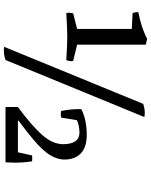

<svg xmlns="http://www.w3.org/2000/svg" viewBox="84 -844 768 976"><g transform="rotate(90 468.0 -356.0)"><path d="M575 -706 285 0Q251 12 218 7L508 -700Q543 -712 575 -706ZM207 -713V-364L290 -344Q293 -325 285 -309Q205 -314 167 -314Q129 -314 46 -309Q43 -328 48 -344L127 -364V-642L47 -646Q41 -658 42 -675Q126 -692 177 -720ZM593 -63H754L770 -135Q775 -136 784 -136Q787 -136 792 -135.5Q797 -135 800 -135Q807 -93 807 -46Q807 -30 805 0H524V-63Q620 -134 666.5 -187Q713 -240 713 -294Q712 -375 655 -376Q616 -375 591 -363L578 -283Q570 -281 560 -281Q552 -281 544 -283Q533 -339 535 -386Q591 -413 665 -413Q729 -413 760 -382.5Q791 -352 791 -301Q791 -280 784.5 -261Q778 -242 768.5 -226.5Q759 -211 740.5 -190Q722 -169 690.5 -142.5Q659 -116 647.5 -107.5Q636 -99 593 -66Z"/></g></svg>

Font: Alike
Style: Regular
Weight: 400
Designer: Cyreal (www.cyreal.org)
Foundry: Cyreal (www.cyreal.org)
Version: Version 1.212